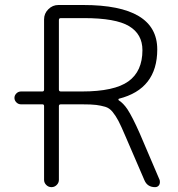

<svg xmlns="http://www.w3.org/2000/svg" viewBox="-20 -774 716 772"><path d="M157.2 -347.7Q157.2 -354.5 150.4 -354.5H64.5Q53.7 -354.5 45.9 -362.3Q38.1 -370.1 38.1 -380.4Q38.1 -390.6 45.9 -398.4Q53.7 -406.2 64.5 -406.2H150.4Q157.2 -406.2 157.2 -414.1V-696.3Q157.2 -719.7 174.3 -736.8Q191.4 -753.9 214.8 -753.9H314.5Q612.3 -753.9 612.3 -575.2Q612.3 -416 458 -377Q456.1 -376 456.1 -374Q456.1 -372.1 457 -371.1Q475.6 -359.4 492.2 -335Q512.7 -303.7 542 -237.3L622.1 -49.8Q623 -45.9 623 -42Q623 -36.1 620.1 -30.3Q614.3 -21.5 603.5 -21.5Q572.3 -21.5 560.5 -49.8L483.4 -228.5Q466.8 -267.6 456.1 -288.1Q445.3 -308.6 432.6 -324.2Q419.9 -339.8 402.8 -344.7Q385.7 -349.6 366.7 -352.1Q347.7 -354.5 309.6 -354.5H224.6Q216.8 -354.5 216.8 -347.7V-50.8Q216.8 -39.1 208 -30.3Q199.2 -21.5 187 -21.5Q174.8 -21.5 166 -30.3Q157.2 -39.1 157.2 -50.8ZM317.4 -701.2H224.6Q216.8 -701.2 216.8 -693.4V-414.1Q216.8 -406.2 224.6 -406.2H309.6Q439.5 -406.2 496.1 -446.8Q552.7 -487.3 552.7 -572.3Q552.7 -636.7 499 -668.9Q445.3 -701.2 317.4 -701.2Z"/></svg>

Font: Gen Jyuu Gothic Light
Style: Regular
Weight: 200
Designer: [Source Han Sans]
Ryoko NISHIZUKA  (kana & ideographs); Paul D. Hunt (Latin, Greek & Cyrillic); Wenlong ZHANG  (bopomofo
Version: Version 1.002.20150607